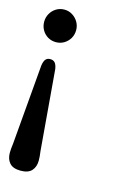

<svg xmlns="http://www.w3.org/2000/svg" viewBox="-209 -641 574 860"><g transform="rotate(15 77.5 -211.0)"><path d="M-23.8 162.5Q-59.3 162.5 -75.1 144.6Q-91 126.7 -91 97.4Q-91 89.8 -90.1 77.7Q-89.3 65.6 -87.4 54.3L-55.9 -316.6Q-53 -336.9 -45.5 -345.8Q-38 -354.8 -24.1 -354.8Q-10.1 -354.8 -2.3 -346Q5.5 -337.2 8.6 -317.2L39.8 54.3Q41.5 65.6 42.5 77.7Q43.4 89.8 43.4 97.4Q43.4 126.7 27.4 144.6Q11.4 162.5 -23.8 162.5ZM-20.1 -585.4Q0.3 -585.4 17.1 -574.9Q33.9 -564.5 44 -547.3Q54 -530.1 54 -509.9Q54 -488.7 44 -471.6Q33.9 -454.6 17.1 -444.5Q0.3 -434.5 -20.1 -434.5Q-41.2 -434.5 -58 -444.5Q-74.8 -454.6 -84.5 -471.6Q-94.3 -488.7 -94.3 -509.9Q-94.3 -530.1 -84.5 -547.3Q-74.8 -564.5 -58 -574.9Q-41.2 -585.4 -20.1 -585.4Z"/></g></svg>

Font: Fraunces SuperSoft
Style: Regular
Weight: 900
Version: Version 1.000;[b76b70a41]